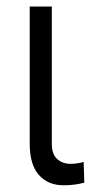

<svg xmlns="http://www.w3.org/2000/svg" viewBox="-20 -550 273 577"><path d="M135.7 -530.3V-118.2Q135.7 -86.4 151.9 -72Q168 -57.6 192.4 -57.6Q203.6 -57.6 215.3 -59.6Q227.1 -61.5 231.4 -63.5L233.4 -1Q204.6 6.8 170.9 6.8Q124.5 6.8 96.9 -24.2Q69.3 -55.2 69.3 -118.2V-530.3Z"/></svg>

Font: Pretendard JP Light
Style: Regular
Weight: 300
Designer: Base glyphs from Inter by Rasmus Andersson; Hangeul glyphs from Noto Sans CJK(Source Han Sans) by Jang Soo-young and Kan
Foundry: Kil Hyung-jin
Version: Version 1.309